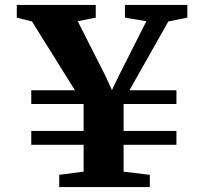

<svg xmlns="http://www.w3.org/2000/svg" viewBox="-20 -763 832 783"><path d="M285.5 -395 110.5 -675.5 48.5 -691V-743H370.5V-691L297 -676.5L408.5 -456.5L436.5 -395.5L466 -457L577 -676.5L489.5 -691V-743H744V-691L666.5 -675.5L508 -395H699.5V-339H484V-229H699.5V-172.5H484V-63L591 -50V0H221.5V-50L321 -63V-172.5H107.5V-229H321V-339H107.5V-395Z"/></svg>

Font: Merriweather 48pt ExtraBold
Style: Regular
Weight: 800
Version: Version 2.100